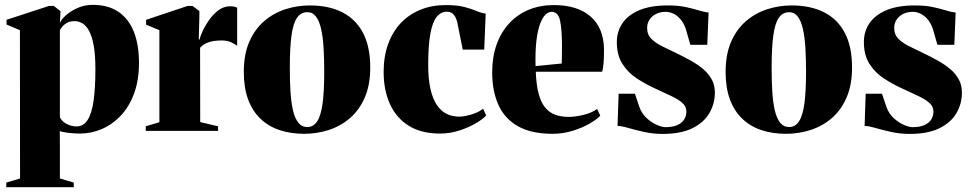

<svg xmlns="http://www.w3.org/2000/svg" viewBox="-20 -542 4016 795"><path d="M6 233V214L63 197L62.5 -417L7 -440.5V-460L183 -517.5H203L230.5 -495.5L228 -446.5Q233 -460.5 252.5 -478.2Q272 -496 301.2 -509Q330.5 -522 363 -522Q428 -522 470.8 -492.8Q513.5 -463.5 534.5 -409.8Q555.5 -356 555.5 -282Q555.5 -210 535.2 -155Q515 -100 480.2 -63.2Q445.5 -26.5 401.8 -7.8Q358 11 311 11Q285 11 261.2 7.8Q237.5 4.5 227.5 1L228 63V197L285.5 214V233ZM296.5 -18.5Q325.5 -18.5 342.8 -45.2Q360 -72 367.5 -125Q375 -178 375 -256Q375 -314.5 368 -353Q361 -391.5 349 -413.8Q337 -436 321.5 -445.2Q306 -454.5 289.5 -454.5Q269 -454.5 256.8 -447.2Q244.5 -440 238 -431.5Q231.5 -423 228 -418.5V-56.5Q236.5 -38 257.2 -28.2Q278 -18.5 296.5 -18.5Z M583.5 0V-19L640 -36V-417L585 -440V-460L757 -517.5H777L805.5 -496.5V-472.5L803 -378.5H806.5Q808 -388.5 817.8 -410.5Q827.5 -432.5 844.2 -457Q861 -481.5 883.5 -498.8Q906 -516 933 -516Q944 -516 950.8 -514.2Q957.5 -512.5 962 -510V-352Q955.5 -358 938.8 -366.2Q922 -374.5 898.5 -374.5Q880 -374.5 863.8 -372Q847.5 -369.5 833.8 -363Q820 -356.5 808.5 -344.5L809 -36.5L883 -19V0Z M989.5 -244Q989.5 -316.5 1012 -368.5Q1034.5 -420.5 1073.2 -454Q1112 -487.5 1161 -503.5Q1210 -519.5 1263 -519.5Q1341 -519.5 1397 -491.2Q1453 -463 1483 -406Q1513 -349 1513 -262.5Q1513 -190.5 1490.5 -138.5Q1468 -86.5 1429.5 -53.2Q1391 -20 1342 -4Q1293 12 1239.5 12Q1183 12 1137 -3.5Q1091 -19 1058 -50.8Q1025 -82.5 1007.2 -130.8Q989.5 -179 989.5 -244ZM1252.5 -16Q1278 -16 1293.5 -39.8Q1309 -63.5 1315.8 -114Q1322.5 -164.5 1322.5 -244.5Q1322.5 -299 1319.8 -344.2Q1317 -389.5 1309.5 -422.5Q1302 -455.5 1288.2 -473.5Q1274.5 -491.5 1253 -491.5Q1225.5 -491.5 1209.5 -468Q1193.5 -444.5 1186.8 -393.8Q1180 -343 1180 -261Q1180 -207.5 1182.8 -162.8Q1185.5 -118 1193.2 -85Q1201 -52 1215.2 -34Q1229.5 -16 1252.5 -16Z M1802 11Q1724 11 1672.2 -21.5Q1620.5 -54 1594.5 -111.5Q1568.5 -169 1568.5 -244Q1568.5 -308 1587 -359.2Q1605.5 -410.5 1639.5 -446.5Q1673.5 -482.5 1721 -501.8Q1768.5 -521 1826 -521Q1873 -521 1903.2 -513Q1933.5 -505 1954 -496.2Q1974.5 -487.5 1991 -485.5L1985 -336.5H1896L1874.5 -444.5Q1871.5 -460.5 1865.5 -471.5Q1859.5 -482.5 1851 -488Q1842.5 -493.5 1830.5 -493.5Q1805.5 -493.5 1788.2 -472.2Q1771 -451 1762 -402.8Q1753 -354.5 1753 -273.5Q1753 -214 1762.5 -173Q1772 -132 1789.2 -106.8Q1806.5 -81.5 1830 -70.2Q1853.5 -59 1881 -59Q1894 -59 1912.2 -62.8Q1930.5 -66.5 1949 -74Q1967.5 -81.5 1980.5 -92L1993 -64Q1980 -49 1950.2 -31.5Q1920.5 -14 1881.8 -1.5Q1843 11 1802 11Z M2268 12Q2180.5 12 2125.2 -19Q2070 -50 2044 -107.2Q2018 -164.5 2018 -242.5Q2018 -307 2036.5 -358.2Q2055 -409.5 2089 -446Q2123 -482.5 2169.8 -501.8Q2216.5 -521 2273.5 -521Q2370.5 -521 2425 -474Q2479.5 -427 2481 -337.5Q2481 -303 2479 -279.2Q2477 -255.5 2473 -245H2198.5Q2200.5 -191 2210 -155Q2219.5 -119 2236.5 -97.8Q2253.5 -76.5 2278.2 -67.2Q2303 -58 2335 -58Q2361.5 -58 2396.5 -66.5Q2431.5 -75 2452.5 -91L2465.5 -63Q2452 -48 2421.8 -30.5Q2391.5 -13 2351.5 -0.5Q2311.5 12 2268 12ZM2197.5 -268.5 2306 -279Q2306.5 -296.5 2306.5 -311.8Q2306.5 -327 2307 -344.5Q2307 -419 2299.2 -456Q2291.5 -493 2263.5 -493Q2251 -493 2238.8 -481.5Q2226.5 -470 2216.5 -443.8Q2206.5 -417.5 2201.2 -374.5Q2196 -331.5 2197.5 -268.5Z M2723 12.5Q2683 12.5 2646.5 4.2Q2610 -4 2581.5 -12.2Q2553 -20.5 2537 -20.5L2541.5 -154H2609L2628 -97.5Q2637.5 -71.5 2657.2 -53.2Q2677 -35 2699 -25.2Q2721 -15.5 2736 -15.5Q2765.5 -15.5 2784.5 -24Q2803.5 -32.5 2812.8 -47.2Q2822 -62 2822 -79.5Q2822 -100 2806.8 -114.5Q2791.5 -129 2762 -143.2Q2732.5 -157.5 2689.5 -177Q2653.5 -193.5 2617.5 -216.8Q2581.5 -240 2557.8 -276.5Q2534 -313 2534 -368Q2534 -411.5 2557.2 -445.8Q2580.5 -480 2627.2 -499.8Q2674 -519.5 2745 -519.5Q2788.5 -519.5 2819.5 -512.8Q2850.5 -506 2873.2 -499Q2896 -492 2914 -490L2908.5 -356.5H2838.5L2823.5 -408.5Q2816.5 -437 2802.8 -455.8Q2789 -474.5 2771.8 -483.8Q2754.5 -493 2736.5 -493Q2714.5 -493 2697 -484.5Q2679.5 -476 2669.5 -460.8Q2659.5 -445.5 2659.5 -426Q2659.5 -398.5 2677.5 -380.8Q2695.5 -363 2724.2 -349.2Q2753 -335.5 2785.5 -319.5Q2814.5 -305.5 2842 -290Q2869.5 -274.5 2891.8 -255.8Q2914 -237 2927 -213.2Q2940 -189.5 2940 -158.5Q2940 -113.5 2917.8 -74.5Q2895.5 -35.5 2847.8 -11.5Q2800 12.5 2723 12.5Z M2984.5 -244Q2984.5 -316.5 3007 -368.5Q3029.5 -420.5 3068.2 -454Q3107 -487.5 3156 -503.5Q3205 -519.5 3258 -519.5Q3336 -519.5 3392 -491.2Q3448 -463 3478 -406Q3508 -349 3508 -262.5Q3508 -190.5 3485.5 -138.5Q3463 -86.5 3424.5 -53.2Q3386 -20 3337 -4Q3288 12 3234.5 12Q3178 12 3132 -3.5Q3086 -19 3053 -50.8Q3020 -82.5 3002.2 -130.8Q2984.5 -179 2984.5 -244ZM3247.5 -16Q3273 -16 3288.5 -39.8Q3304 -63.5 3310.8 -114Q3317.5 -164.5 3317.5 -244.5Q3317.5 -299 3314.8 -344.2Q3312 -389.5 3304.5 -422.5Q3297 -455.5 3283.2 -473.5Q3269.5 -491.5 3248 -491.5Q3220.5 -491.5 3204.5 -468Q3188.5 -444.5 3181.8 -393.8Q3175 -343 3175 -261Q3175 -207.5 3177.8 -162.8Q3180.5 -118 3188.2 -85Q3196 -52 3210.2 -34Q3224.5 -16 3247.5 -16Z M3746 12.5Q3706 12.5 3669.5 4.2Q3633 -4 3604.5 -12.2Q3576 -20.5 3560 -20.5L3564.5 -154H3632L3651 -97.5Q3660.5 -71.5 3680.2 -53.2Q3700 -35 3722 -25.2Q3744 -15.5 3759 -15.5Q3788.5 -15.5 3807.5 -24Q3826.5 -32.5 3835.8 -47.2Q3845 -62 3845 -79.5Q3845 -100 3829.8 -114.5Q3814.5 -129 3785 -143.2Q3755.5 -157.5 3712.5 -177Q3676.5 -193.5 3640.5 -216.8Q3604.5 -240 3580.8 -276.5Q3557 -313 3557 -368Q3557 -411.5 3580.2 -445.8Q3603.5 -480 3650.2 -499.8Q3697 -519.5 3768 -519.5Q3811.5 -519.5 3842.5 -512.8Q3873.5 -506 3896.2 -499Q3919 -492 3937 -490L3931.5 -356.5H3861.5L3846.5 -408.5Q3839.5 -437 3825.8 -455.8Q3812 -474.5 3794.8 -483.8Q3777.5 -493 3759.5 -493Q3737.5 -493 3720 -484.5Q3702.5 -476 3692.5 -460.8Q3682.5 -445.5 3682.5 -426Q3682.5 -398.5 3700.5 -380.8Q3718.5 -363 3747.2 -349.2Q3776 -335.5 3808.5 -319.5Q3837.5 -305.5 3865 -290Q3892.5 -274.5 3914.8 -255.8Q3937 -237 3950 -213.2Q3963 -189.5 3963 -158.5Q3963 -113.5 3940.8 -74.5Q3918.5 -35.5 3870.8 -11.5Q3823 12.5 3746 12.5Z"/></svg>

Font: Merriweather 144pt Black
Style: Regular
Weight: 900
Version: Version 2.100